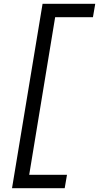

<svg xmlns="http://www.w3.org/2000/svg" viewBox="-20 -843 540 1006"><path d="M43 143 203 -823H479L467 -753H269L133 73H331L319 143Z"/></svg>

Font: Iosevka Term Curly Oblique
Style: Regular
Weight: 400
Italic angle: -9°
Designer: Belleve Invis
Foundry: Belleve Invis
Version: Version 32.3.0